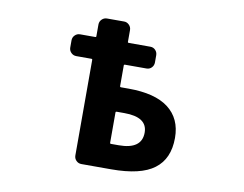

<svg xmlns="http://www.w3.org/2000/svg" viewBox="-76 -822 1152 907"><g transform="rotate(10 500.0 -368.0)"><path d="M367.2 -18.6Q352.5 -18.6 342.3 -28.8Q332 -39.1 332 -53.7V-512.7Q332 -516.6 328.1 -516.6H254.9Q240.2 -516.6 230 -526.9Q219.7 -537.1 219.7 -551.8V-585.9Q219.7 -600.6 230 -610.8Q240.2 -621.1 254.9 -621.1H328.1Q332 -621.1 332 -625V-681.6Q332 -696.3 342.3 -706.5Q352.5 -716.8 367.2 -716.8H449.2Q462.9 -716.8 473.1 -706.5Q483.4 -696.3 483.4 -681.6V-625Q483.4 -621.1 488.3 -621.1H591.8Q606.4 -621.1 616.2 -610.8Q626 -600.6 626 -585.9V-551.8Q626 -537.1 616.2 -526.9Q606.4 -516.6 591.8 -516.6H488.3Q483.4 -516.6 483.4 -512.7V-413.1Q483.4 -408.2 488.3 -408.2H525.4Q651.4 -408.2 715.8 -359.4Q781.2 -309.6 781.2 -216.8Q781.2 -116.2 715.8 -67.4Q651.4 -18.6 509.8 -18.6ZM525.4 -136.7Q635.7 -136.7 635.7 -216.8Q635.7 -291 525.4 -291H488.3Q483.4 -291 483.4 -286.1V-140.6Q483.4 -136.7 488.3 -136.7Z"/></g></svg>

Font: Rounded-L Mgen+ 1mn bold
Style: Bold
Weight: 700
Designer: [Source Han Sans]
Ryoko NISHIZUKA  (kana & ideographs); Paul D. Hunt (Latin, Greek & Cyrillic); Wenlong ZHANG  (bopomofo
Version: Version 1.059.20150602